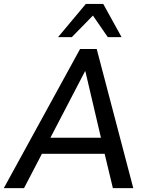

<svg xmlns="http://www.w3.org/2000/svg" viewBox="-48 -972 755 992"><path d="M76.2 0 168.5 -177.2H492.7L535.2 0H640.6L451.7 -718.8H365.7L-28.3 0ZM393.1 -603.5 473.6 -260.3H212.4L391.1 -603.5ZM323.2 -780.3 432.1 -891.6 508.8 -780.3H580.1L485.4 -951.7H395.5L252 -780.3Z"/></svg>

Font: Winston
Style: Italic
Weight: 400
Italic angle: -8.13011°
Designer: Vernon Adams, Kim Jin-seong, David Berlow, Cristiano Sobral
Foundry: The Winston Project Authors
Version: Version 3.004